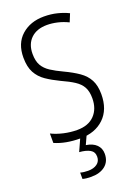

<svg xmlns="http://www.w3.org/2000/svg" viewBox="-177 -797 799 1109"><g transform="rotate(-20 222.5 -242.0)"><path d="M401 -189Q401 -95 346 -42.5Q291 10 200 10Q110 10 44 -19V-77Q76 -61 117.5 -51.5Q159 -42 200 -42Q269 -42 306.5 -81Q344 -120 344 -185Q344 -227 329.5 -253.5Q315 -280 284.5 -300Q254 -320 205 -342Q159 -364 124 -388Q89 -412 69.5 -448Q50 -484 50 -541Q50 -628 104 -676Q158 -724 242 -724Q285 -724 323 -714.5Q361 -705 391 -690L371 -641Q338 -657 305 -664.5Q272 -672 242 -672Q179 -672 143 -637.5Q107 -603 107 -543Q107 -499 122.5 -472Q138 -445 168 -425.5Q198 -406 241 -386Q292 -362 328 -337Q364 -312 382.5 -277Q401 -242 401 -189ZM302 141Q302 188 270 214Q238 240 183 240Q152 240 131 234V195Q152 201 179 201Q213 201 234 185.5Q255 170 255 142Q255 112 231 98.5Q207 85 166 82L203 0H242L216 57Q257 63 279.5 85Q302 107 302 141Z"/></g></svg>

Font: Noto Sans Lao UI Cond Light
Style: Regular
Weight: 300
Width: 3
Designer: Monotype Design Team
Foundry: Monotype Imaging Inc.
Version: Version 2.000; ttfautohint (v1.8.4.7-5d5b)